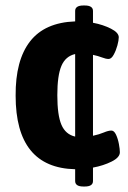

<svg xmlns="http://www.w3.org/2000/svg" viewBox="-20 -609 468 700"><path d="M284 71Q254 71 254 51V8Q37 3 37 -260Q36 -389 89.5 -458Q143 -527 254 -531V-569Q254 -589 284 -589H289Q319 -589 319 -569V-526Q356 -519 384.5 -504.5Q413 -490 413 -473Q413 -462 408 -443.5Q403 -425 394.5 -409.5Q386 -394 376 -394Q366 -394 352 -399.5Q338 -405 319 -409V-114Q342 -119 358.5 -126Q375 -133 386 -133Q396 -133 403 -118Q410 -103 413.5 -84Q417 -65 417 -54Q417 -35 387 -20Q357 -5 319 2V51Q319 71 289 71ZM189 -262Q189 -189 204 -154Q219 -119 254 -111V-412Q219 -404 204 -369Q189 -334 189 -262Z"/></svg>

Font: Asap Semi Condensed
Style: Bold
Weight: 700
Width: 4
Designer: Pablo Cosgaya
Foundry: Omnibus-Type
Version: Version 3.001; ttfautohint (v1.8.4.7-5d5b)